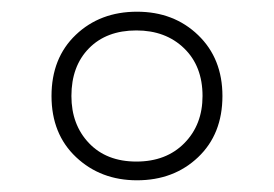

<svg xmlns="http://www.w3.org/2000/svg" viewBox="-20 -810 468 328"><path d="M214 -502Q152 -502 110 -541.5Q68 -581 68 -646Q68 -711 109.5 -750.5Q151 -790 214 -790Q277 -790 318.5 -750Q360 -710 360 -646Q360 -581 318.5 -541.5Q277 -502 214 -502ZM213 -534Q264 -534 295 -565.5Q326 -597 326 -646Q326 -697 294.5 -727.5Q263 -758 213 -758Q162 -758 132 -727.5Q102 -697 102 -646Q102 -597 132 -565.5Q162 -534 213 -534Z"/></svg>

Font: Noto Sans Malayalam UI ExtraLight
Style: Regular
Weight: 200
Designer: Jelle Bosma - Monotype Design Team
Foundry: Monotype Imaging Inc.
Version: Version 2.104; ttfautohint (v1.8.4.7-5d5b)